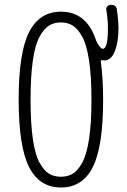

<svg xmlns="http://www.w3.org/2000/svg" viewBox="-20 -790 540 819"><path d="M290 -681.2Q268.6 -694.3 239.7 -694.3Q210.9 -694.3 189.5 -681.2Q168 -668 148.9 -633.8Q129.9 -599.6 120.1 -532.2Q110.4 -464.8 110.4 -364.7Q110.4 -264.6 120.1 -197.3Q129.9 -129.9 148.9 -95.7Q168 -61.5 189.5 -48.8Q210.9 -36.1 239.7 -36.1Q268.6 -36.1 290 -48.8Q311.5 -61.5 330.6 -95.7Q349.6 -129.9 359.9 -197.3Q370.1 -264.6 370.1 -364.7Q370.1 -464.8 359.9 -532.2Q349.6 -599.6 330.6 -633.8Q311.5 -668 290 -681.2ZM240.2 -740.2Q349.6 -740.2 389.6 -618.2Q393.6 -608.4 397.5 -602.5Q410.2 -581.1 418.9 -582Q440.4 -582 440.4 -669.9Q440.4 -706.1 433.6 -747.1Q431.6 -755.9 438 -762.7Q444.3 -769.5 453.1 -769.5Q476.6 -769.5 478.5 -748Q484.4 -711.9 485.4 -669.9Q485.4 -610.4 469.7 -571.3Q454.1 -532.2 424.8 -532.2Q419.9 -532.2 417 -533.2Q414.1 -534.2 411.6 -532.2Q409.2 -530.3 410.2 -527.3Q419.9 -450.2 419.9 -365.2Q419.9 -165 376 -77.6Q332 9.8 240.2 9.8Q148.4 9.8 104 -77.6Q59.6 -165 59.6 -365.2Q59.6 -565.4 104 -652.8Q148.4 -740.2 240.2 -740.2Z"/></svg>

Font: Rounded Mgen+ 2m light
Style: Regular
Weight: 200
Designer: [Source Han Sans]
Ryoko NISHIZUKA  (kana & ideographs); Paul D. Hunt (Latin, Greek & Cyrillic); Wenlong ZHANG  (bopomofo
Version: Version 1.059.20150602